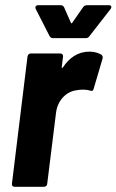

<svg xmlns="http://www.w3.org/2000/svg" viewBox="-20 -720 449 740"><path d="M325 -581 406 -685C412 -693 409 -700 400 -700H316C310 -700 304 -698 300 -692L259 -633C257 -629 255 -629 253 -633L227 -692C224 -698 219 -700 213 -700H127C118 -700 114 -693 118 -685L171 -581C174 -576 178 -573 184 -573H311C317 -573 322 -576 325 -581ZM218 -462 223 -502C224 -509 219 -514 212 -514H99C92 -514 87 -509 86 -502L26 -12C25 -5 29 0 36 0H149C156 0 162 -5 162 -12L196 -286C202 -333 235 -367 274 -372C293 -376 314 -375 327 -371C334 -368 339 -369 341 -378L375 -493C377 -499 376 -505 371 -509C361 -515 346 -521 325 -521C280 -521 247 -497 223 -461C220 -457 217 -457 218 -462Z"/></svg>

Font: Barlow Semi Condensed
Style: Bold Italic
Weight: 700
Width: 4
Italic angle: -7°
Designer: Jeremy Tribby
Foundry: Tribby Type
Version: Version 1.422;hotconv 1.0.109;makeotfexe 2.5.65596